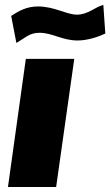

<svg xmlns="http://www.w3.org/2000/svg" viewBox="-20 -753 444 773"><path d="M404 -618 396 -733C366 -727 335 -694 290 -694C248 -694 199 -727 133 -727C87 -727 56 -709 25 -689L46 -580C85 -603 100 -621 139 -621C191 -621 231 -590 292 -590C333 -590 377 -605 404 -618ZM279 -516H84L12 0H206Z"/></svg>

Font: United Sans Black
Style: Italic
Weight: 900
Italic angle: -8°
Designer: Pablo Impallari, Rodrigo Fuenzalida (Modified by Dan O. Williams)
Version: Version 1.000;PS 001.000;hotconv 1.0.88;makeotf.lib2.5.64775